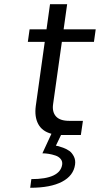

<svg xmlns="http://www.w3.org/2000/svg" viewBox="-20 -639 473 909"><path d="M223.6 -5.9H222.7Q179.2 -17.6 160.9 -52Q142.6 -86.4 149.4 -137.2L191.9 -440.9H111.8L120.1 -500H200.2L216.8 -619.1H297.9L281.2 -500H433.1L424.8 -440.9H272.9L231.4 -146Q226.1 -109.4 244.9 -88.1Q263.7 -66.9 307.6 -66.9H372.6L362.8 0H272H269L244.6 50.8Q248.5 51.3 255.4 52.7Q262.2 54.2 279.3 60.5Q296.4 66.9 308.6 75.7Q320.8 84.5 329.6 101.6Q338.4 118.7 335.4 140.1Q328.1 192.9 273.7 221.4Q219.2 250 123 250L128.4 209Q264.2 209 274.4 140.1Q276.4 125 267.3 113.8Q258.3 102.5 242.2 97.2Q226.1 91.8 210.7 89.4Q195.3 86.9 180.7 86.9Z"/></svg>

Font: Fivo Sans
Style: Italic
Weight: 400
Designer: Alexander Slobzheninov
Foundry: Alexander Slobzheninov
Version: 1.0